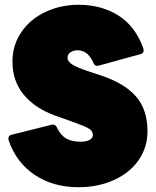

<svg xmlns="http://www.w3.org/2000/svg" viewBox="-20 -768 653 802"><path d="M16 -182Q15 -185 15 -190Q15 -202 28 -205L196 -247L201 -248Q214 -246 218 -235Q233 -203 256.5 -189.5Q280 -176 317 -176Q340 -176 354 -183.5Q368 -191 368 -204Q368 -220 352.5 -230Q337 -240 295 -255L211 -285Q127 -315 79.5 -372Q32 -429 32 -511Q32 -579 69 -633.5Q106 -688 169.5 -718Q233 -748 308 -748Q404 -748 475 -703Q546 -658 579 -565Q580 -562 580 -557Q580 -545 567 -542L393 -494Q391 -493 386 -493Q374 -493 370 -506Q356 -536 339.5 -547Q323 -558 304 -558Q287 -558 274.5 -549.5Q262 -541 262 -526Q262 -512 280.5 -499.5Q299 -487 347 -471L404 -452Q502 -419 549 -364Q596 -309 596 -220Q596 -152 559 -99Q522 -46 456 -16Q390 14 307 14Q202 14 125 -37.5Q48 -89 16 -182Z"/></svg>

Font: LINE Seed Sans TH App Heavy
Style: Regular
Weight: 900
Designer: Dalton Maag Ltd | Thai characters by Cadson Demak Co.,Ltd.
Foundry: Dalton Maag Ltd
Version: Version 1.003